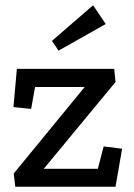

<svg xmlns="http://www.w3.org/2000/svg" viewBox="-20 -708 508 728"><path d="M202 -516 177 -553 333 -688 381 -617ZM38 0 32 -50 301 -378H113L98 -295L31 -302L44 -447H413L418 -397L146 -68H351L373 -153L443 -144L418 0Z"/></svg>

Font: Zilla Slab Medium
Style: Regular
Weight: 500
Designer: Typotheque.com
Foundry: Typotheque type foundry
Version: Version 1.1; 2017